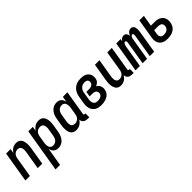

<svg xmlns="http://www.w3.org/2000/svg" viewBox="222 -1685 3057 3057"><g transform="rotate(-45 1750.0 -156.5)"><path d="M4 0 90 -520H192L179 -445Q190 -463 206 -479.5Q222 -496 240.5 -507Q259 -518 280 -523Q301 -528 321 -528Q347 -528 370 -519Q393 -510 407.5 -491Q422 -472 429 -448.5Q436 -425 438.5 -400.5Q441 -376 439 -350Q437 -324 433 -299L384 0H282L334 -313Q336 -327 337 -342Q338 -357 336.5 -371Q335 -385 330.5 -398Q326 -411 317 -421Q308 -431 294.5 -435.5Q281 -440 267 -440Q248 -440 228.5 -432.5Q209 -425 194.5 -410Q180 -395 172.5 -376.5Q165 -358 162 -339L106 0Z M468 215 590 -520H692L679 -443Q691 -462 707.5 -478.5Q724 -495 743 -506.5Q762 -518 783.5 -523Q805 -528 826 -528Q852 -528 875.5 -519Q899 -510 914 -491.5Q929 -473 936.5 -449.5Q944 -426 946.5 -401Q949 -376 947 -350Q945 -324 941 -299L921 -179Q918 -156 911 -133.5Q904 -111 893 -90Q882 -69 866.5 -50Q851 -31 830.5 -17.5Q810 -4 787 2Q764 8 742 8Q719 8 697.5 1.5Q676 -5 660.5 -20Q645 -35 635.5 -54.5Q626 -74 622 -96L570 215ZM715 -80Q735 -80 755.5 -89Q776 -98 790 -115Q804 -132 811 -152.5Q818 -173 822 -193L842 -313Q844 -328 845 -342.5Q846 -357 844 -371Q842 -385 837.5 -398.5Q833 -412 823.5 -421.5Q814 -431 800.5 -435.5Q787 -440 772 -440Q753 -440 732.5 -433Q712 -426 696.5 -411.5Q681 -397 673 -377.5Q665 -358 662 -339L642 -219Q639 -203 638 -187Q637 -171 638.5 -156Q640 -141 645 -126.5Q650 -112 660 -101Q670 -90 684.5 -85Q699 -80 715 -80Z M1147 8Q1121 8 1097.5 -1Q1074 -10 1059 -28.5Q1044 -47 1036.5 -70.5Q1029 -94 1027 -119Q1025 -144 1026.5 -170Q1028 -196 1032 -221L1052 -341Q1056 -364 1062.5 -386.5Q1069 -409 1080 -430Q1091 -451 1107 -470Q1123 -489 1143 -502.5Q1163 -516 1186 -522Q1209 -528 1231 -528Q1254 -528 1276 -521.5Q1298 -515 1313.5 -500Q1329 -485 1338.5 -465.5Q1348 -446 1352 -424L1368 -520H1470L1401 -103Q1400 -98 1400 -93.5Q1400 -89 1403 -86Q1406 -83 1410.5 -81.5Q1415 -80 1419 -80H1436L1435 8H1404Q1384 8 1364 3.5Q1344 -1 1329 -12Q1314 -23 1304.5 -41Q1295 -59 1296 -80Q1285 -60 1268.5 -43Q1252 -26 1232 -14.5Q1212 -3 1190 2.5Q1168 8 1147 8ZM1202 -80Q1221 -80 1241 -87Q1261 -94 1276.5 -108.5Q1292 -123 1300.5 -142.5Q1309 -162 1312 -181L1332 -301Q1334 -317 1335 -333Q1336 -349 1334.5 -364Q1333 -379 1328 -393.5Q1323 -408 1313.5 -419Q1304 -430 1289.5 -435Q1275 -440 1259 -440Q1239 -440 1218.5 -431Q1198 -422 1184 -405Q1170 -388 1162.5 -367.5Q1155 -347 1152 -327L1132 -207Q1129 -192 1128.5 -177.5Q1128 -163 1129.5 -149Q1131 -135 1136 -121.5Q1141 -108 1150 -98.5Q1159 -89 1173 -84.5Q1187 -80 1202 -80Z M1714 8Q1684 8 1655 3Q1626 -2 1602 -16.5Q1578 -31 1560.5 -53.5Q1543 -76 1535 -103.5Q1527 -131 1527 -161Q1527 -191 1532 -221L1552 -341Q1556 -367 1565.5 -392Q1575 -417 1590 -439.5Q1605 -462 1626.5 -480Q1648 -498 1673 -509Q1698 -520 1723.5 -524Q1749 -528 1775 -528Q1799 -528 1823 -524.5Q1847 -521 1868 -512Q1889 -503 1905.5 -487.5Q1922 -472 1932 -451.5Q1942 -431 1944.5 -407.5Q1947 -384 1943 -359Q1941 -344 1934.5 -328.5Q1928 -313 1916 -300.5Q1904 -288 1890 -279.5Q1876 -271 1861 -265Q1877 -256 1891 -242Q1905 -228 1913 -210Q1921 -192 1923 -171Q1925 -150 1921 -129Q1918 -108 1907.5 -86.5Q1897 -65 1881 -48.5Q1865 -32 1844 -21Q1823 -10 1801.5 -3.5Q1780 3 1758 5.5Q1736 8 1714 8ZM1716 -80Q1727 -80 1737.5 -81Q1748 -82 1759 -85Q1770 -88 1781 -93Q1792 -98 1800.5 -105.5Q1809 -113 1814.5 -123.5Q1820 -134 1822 -145Q1825 -163 1818.5 -180Q1812 -197 1798.5 -207Q1785 -217 1767 -220Q1749 -223 1731 -223H1674L1688 -311H1745Q1755 -311 1765.5 -312Q1776 -313 1786 -315.5Q1796 -318 1806 -323Q1816 -328 1824 -335Q1832 -342 1837 -352Q1842 -362 1843 -372Q1846 -387 1842 -401Q1838 -415 1828 -424Q1818 -433 1804 -436.5Q1790 -440 1775 -440Q1753 -440 1730.5 -432.5Q1708 -425 1691 -408.5Q1674 -392 1664.5 -370.5Q1655 -349 1652 -327L1632 -207Q1629 -191 1628.5 -175.5Q1628 -160 1630.5 -145.5Q1633 -131 1640 -117.5Q1647 -104 1658.5 -95Q1670 -86 1685 -83Q1700 -80 1716 -80Z M2152 8Q2126 8 2103 -1Q2080 -10 2066 -29Q2052 -48 2044.5 -71.5Q2037 -95 2035 -119.5Q2033 -144 2034.5 -170Q2036 -196 2040 -221L2090 -520H2192L2140 -207Q2138 -193 2137 -178Q2136 -163 2137 -149Q2138 -135 2143 -122Q2148 -109 2156.5 -99Q2165 -89 2179 -84.5Q2193 -80 2207 -80Q2226 -80 2245 -87.5Q2264 -95 2278.5 -110Q2293 -125 2301 -143.5Q2309 -162 2312 -181L2368 -520H2470L2401 -103Q2400 -98 2400 -93.5Q2400 -89 2403 -86Q2406 -83 2410.5 -81.5Q2415 -80 2419 -80H2436L2435 8H2404Q2384 8 2364.5 4Q2345 0 2329.5 -11.5Q2314 -23 2305 -40.5Q2296 -58 2297 -78Q2285 -59 2269.5 -42.5Q2254 -26 2235 -14.5Q2216 -3 2194.5 2.5Q2173 8 2152 8Z M2484 0 2570 -520H2669L2661 -475Q2668 -486 2676 -496Q2684 -506 2695 -513.5Q2706 -521 2718 -524.5Q2730 -528 2742 -528Q2757 -528 2770 -522Q2783 -516 2791.5 -504.5Q2800 -493 2804.5 -479.5Q2809 -466 2810 -451Q2816 -466 2824.5 -479.5Q2833 -493 2845 -504.5Q2857 -516 2872 -522Q2887 -528 2902 -528Q2918 -528 2932 -521Q2946 -514 2954.5 -501.5Q2963 -489 2966.5 -474Q2970 -459 2970.5 -443Q2971 -427 2970 -411Q2969 -395 2966 -379L2904 0H2805L2870 -395Q2871 -403 2871 -410.5Q2871 -418 2869 -425Q2867 -432 2861.5 -437Q2856 -442 2848 -442Q2840 -442 2833.5 -436.5Q2827 -431 2822.5 -424Q2818 -417 2815 -409Q2812 -401 2810 -393.5Q2808 -386 2806.5 -378Q2805 -370 2804 -362L2744 0H2644L2709 -395Q2710 -403 2710.5 -410.5Q2711 -418 2709 -425Q2707 -432 2701.5 -437Q2696 -442 2688 -442Q2680 -442 2673.5 -436.5Q2667 -431 2662.5 -424Q2658 -417 2655 -409Q2652 -401 2650 -393.5Q2648 -386 2646 -378Q2644 -370 2643 -362L2583 0Z M3206 8Q3180 8 3154 4Q3128 0 3106 -11.5Q3084 -23 3067 -41.5Q3050 -60 3041 -83.5Q3032 -107 3031 -133.5Q3030 -160 3035 -186L3090 -520H3192L3160 -330H3235Q3262 -330 3287.5 -326.5Q3313 -323 3336 -313Q3359 -303 3377 -286Q3395 -269 3405.5 -246.5Q3416 -224 3418 -198Q3420 -172 3416 -146Q3412 -123 3403 -100.5Q3394 -78 3378.5 -59.5Q3363 -41 3342 -27.5Q3321 -14 3298 -6Q3275 2 3252 5Q3229 8 3206 8ZM3208 -80Q3225 -80 3243 -84Q3261 -88 3277.5 -98.5Q3294 -109 3303.5 -125.5Q3313 -142 3316 -160Q3319 -177 3315.5 -194Q3312 -211 3299.5 -222.5Q3287 -234 3270 -238Q3253 -242 3236 -242H3146L3134 -172Q3131 -154 3133 -136Q3135 -118 3145.5 -104.5Q3156 -91 3172.5 -85.5Q3189 -80 3208 -80Z"/></g></svg>

Font: Iosevka Curly Semibold
Style: Italic
Weight: 600
Italic angle: -9°
Monospace: yes
Designer: Belleve Invis
Foundry: Belleve Invis
Version: Version 22.1.2; ttfautohint (v1.8.4)